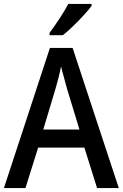

<svg xmlns="http://www.w3.org/2000/svg" viewBox="-20 -961 627 981"><path d="M476 0 411 -207H175L110 0H0L235 -716H351L587 0ZM322 -509Q317 -530 307 -564.5Q297 -599 292 -622Q287 -595 278.5 -562Q270 -529 264 -509L201 -299H386ZM448 -931Q434 -912 408 -883.5Q382 -855 353 -827Q324 -799 301 -781H233V-793Q257 -825 284 -866Q311 -907 329 -941H448Z"/></svg>

Font: Noto Sans Tamil SemiCondensed Medium
Style: Regular
Weight: 500
Width: 4
Designer: Jelle Bosma - Monotype Design Team
Foundry: Monotype Imaging Inc.
Version: Version 2.004; ttfautohint (v1.8.4.7-5d5b)